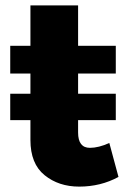

<svg xmlns="http://www.w3.org/2000/svg" viewBox="-20 -685 477 713"><path d="M274 8Q198 8 145.5 -34.5Q93 -77 93 -165V-239H18V-337H93V-412H18V-515H93V-665H270V-515H410V-412H270V-337H410V-239H270V-193Q270 -136 314 -136Q346 -136 386 -154L420 -28Q354 8 274 8Z"/></svg>

Font: Argentum Novus
Style: Bold
Weight: 700
Designer: Julieta Ulanovsky (font) & Cristiano Sobral (main changes)
Foundry: Julieta Ulanovsky (font) & Cristiano Sobral (main changes)
Version: Version 3.00;November 27, 2020;FontCreator 13.0.0.2655 64-bi